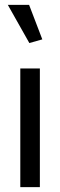

<svg xmlns="http://www.w3.org/2000/svg" viewBox="-20 -765 245 785"><path d="M63 -485V0H143V-485ZM99 -745H12L100 -589L153 -604Z"/></svg>

Font: Catamaran
Style: Regular
Weight: 400
Designer: Pria Ravichandran
Version: Version 1.000;PS 001.000;hotconv 1.0.70;makeotf.lib2.5.58329